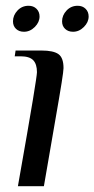

<svg xmlns="http://www.w3.org/2000/svg" viewBox="-20 -645 327 665"><path d="M108 -395Q108 -423 95 -436.5Q82 -450 51 -450H31L34 -470H124Q165 -470 182.5 -457.5Q200 -445 200 -409Q200 -400 193.5 -358.5Q187 -317 170 -220L132 0H42Q80 -215 94 -300Q108 -385 108 -395ZM25 -571Q25 -592 40.5 -608.5Q56 -625 79 -625Q96 -625 106.5 -614.5Q117 -604 117 -588Q117 -568 100.5 -551.5Q84 -535 63 -535Q46 -535 35.5 -545Q25 -555 25 -571ZM195 -571Q195 -592 210.5 -608.5Q226 -625 249 -625Q266 -625 276.5 -614.5Q287 -604 287 -588Q287 -568 270.5 -551.5Q254 -535 233 -535Q216 -535 205.5 -545Q195 -555 195 -571Z"/></svg>

Font: Philosopher
Style: Italic
Weight: 400
Italic angle: -10°
Designer: Jovanny Lemonad
Foundry: Jovanny Lemonad
Version: Version 2.000